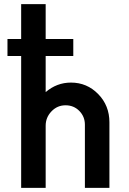

<svg xmlns="http://www.w3.org/2000/svg" viewBox="-20 -910 624 930"><path d="M323.8 -510Q401.2 -510 455.6 -454.4Q510 -398.8 510 -317.5V0H391.2V-306.2Q391.2 -345 364.4 -372.5Q337.5 -400 297.5 -400Q257.5 -400 229.4 -370.6Q201.2 -341.2 201.2 -301.2V0H82.5V-638.8H16.2V-721.2H82.5V-890H201.2V-721.2H335V-638.8H201.2V-463.8Q255 -510 323.8 -510Z"/></svg>

Font: Now Medium
Style: Regular
Weight: 500
Designer: Alfredo Marco Pradil
Foundry: Alfredo Marco Pradil
Version: Version 1.002;PS 001.002;hotconv 1.0.88;makeotf.lib2.5.64775